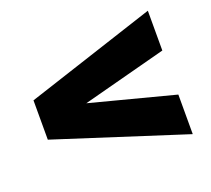

<svg xmlns="http://www.w3.org/2000/svg" viewBox="-96 -696 841 766"><g transform="rotate(-20 325.0 -313.0)"><path d="M600 -51 49 -228V-395L600 -575V-406L243 -312L600 -219Z"/></g></svg>

Font: Georama Extended ExtraBold
Style: Regular
Weight: 800
Width: 7
Designer: Jean-Baptiste Levee
Foundry: Production Type
Version: Version 1.000